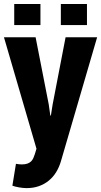

<svg xmlns="http://www.w3.org/2000/svg" viewBox="-20 -736 510 969"><path d="M226.1 -208.5Q226.1 -208.5 227.3 -199.7Q228.5 -190.9 230 -180.7Q231.4 -170.4 232.7 -161.9Q233.9 -153.3 233.9 -152.8H236.8L245.6 -208.5L311 -547.9H470.2L287.1 79.1Q278.3 108.4 263.2 133.1Q248 157.7 226.3 175.5Q204.6 193.4 176.5 203.4Q148.4 213.4 114.3 213.4Q106 213.4 95.9 212.4Q85.9 211.4 76.2 209.7Q66.4 208 57.6 205.8Q48.8 203.6 42.5 201.2L60.5 90.8Q68.4 92.3 76.4 93Q84.5 93.8 89.8 93.8Q107.4 93.8 118.7 89.6Q129.9 85.4 137 78.4Q144 71.3 148.2 62Q152.3 52.7 155.8 42L164.1 14.6L0 -547.9H159.7ZM418.9 -609.4H287.1V-715.8H418.9ZM184.1 -609.4H51.8V-715.8H184.1Z"/></svg>

Font: Ufes Sans ExtraBold
Style: Regular
Weight: 800
Designer: Ricardo Esteves & Filipe Motta
Foundry: ProDesignUfes - Ricardo Esteves, Filipe Motta (This is a derivative work, based on Roboto family, by Christian Robertson
Version: Version 2.0